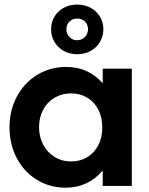

<svg xmlns="http://www.w3.org/2000/svg" viewBox="-20 -830 664 857"><path d="M438.5 -66.4H436Q406.2 -30.8 364.7 -11.5Q323.2 7.8 272.5 7.8Q202.6 7.8 145.3 -27.1Q87.9 -62 55.2 -123.5Q22.5 -185.1 22.5 -261.7Q22.5 -338.4 55.9 -400.1Q89.4 -461.9 147.2 -496.6Q205.1 -531.2 275.4 -531.2Q325.7 -531.2 366.5 -512.7Q407.2 -494.1 436.5 -460H438.5V-523.4H568.4V0H438.5ZM436.5 -260.7Q436.5 -306.2 418.7 -340.8Q400.9 -375.5 369.1 -394.3Q337.4 -413.1 296.9 -413.1Q256.3 -413.1 223.9 -394Q191.4 -375 172.9 -340.6Q154.3 -306.2 154.3 -262.7Q154.3 -219.7 172.6 -184.8Q190.9 -149.9 223.6 -129.6Q256.3 -109.4 297.9 -109.4Q337.9 -109.4 369.4 -128.4Q400.9 -147.5 418.7 -181.6Q436.5 -215.8 436.5 -260.7ZM208 -699.2Q208 -730.5 223.1 -755.9Q238.3 -781.2 264.9 -795.4Q291.5 -809.6 324.2 -809.6Q357.4 -809.6 384 -795.4Q410.6 -781.2 426 -755.9Q441.4 -730.5 441.4 -699.2Q441.4 -668.5 426.3 -642.8Q411.1 -617.2 384.3 -602.5Q357.4 -587.9 324.2 -587.9Q292 -587.9 265.1 -602.5Q238.3 -617.2 223.1 -642.8Q208 -668.5 208 -699.2ZM373 -699.2Q372.6 -720.2 359.1 -733.9Q345.7 -747.6 324.2 -747.1Q304.2 -747.6 290.3 -733.9Q276.4 -720.2 276.4 -699.2Q276.4 -679.2 290.3 -664.8Q304.2 -650.4 323.2 -650.4Q344.7 -650.4 358.4 -664.3Q372.1 -678.2 373 -699.2Z"/></svg>

Font: Reddit Sans Chocolate
Style: Bold
Weight: 700
Designer: Stephen Hutchings
Foundry: Reddit
Version: Version 1.011